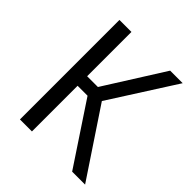

<svg xmlns="http://www.w3.org/2000/svg" viewBox="-199 -863 996 996"><g transform="rotate(45 299.0 -365.0)"><path d="M194 -335V0H106V-730H194V-405H273L478 -730H570L339 -368L584 0H489L267 -335Z"/></g></svg>

Font: Sintony
Style: Regular
Weight: 400
Version: Version 001.001